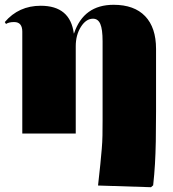

<svg xmlns="http://www.w3.org/2000/svg" viewBox="-20 -557 720 801"><path d="M610 224 389 217Q395 165 398.5 129Q402 93 404.5 64.5Q407 36 407.5 8Q408 -20 408 -54V-385Q408 -435 398.5 -457Q389 -479 368 -479Q339 -479 317.5 -445Q296 -411 296 -364V0H73V-425Q73 -465 39 -465Q17 -465 5 -457L0 -465Q58 -533 150 -533Q273 -533 288 -417L289 -418Q329 -537 454 -537Q540 -537 585.5 -489.5Q631 -442 631 -353V-92Q631 -20 630 32Q629 84 626.5 127Q624 170 619 216Z"/></svg>

Font: Literata 72pt Black
Style: Regular
Weight: 900
Designer: Latin by Veronika Burian and Jose Scaglione. Greek by Irene Vlachou. Cyrillic by Vera Evstafieva.
Foundry: TypeTogether
Version: Version 3.002